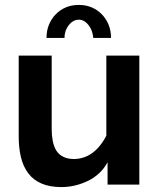

<svg xmlns="http://www.w3.org/2000/svg" viewBox="-20 -750 657 780"><path d="M417 0V-91Q403 -65 382.5 -46Q362 -27 337 -15Q312 -3 285 3.5Q258 10 229 10Q182 10 148.5 -4.5Q115 -19 94.5 -46.5Q74 -74 65 -111.5Q56 -149 56 -196V-524H190V-224Q190 -199 194.5 -176.5Q199 -154 209 -138Q219 -122 237 -113Q255 -104 281 -104Q299 -104 318.5 -110Q338 -116 355 -128.5Q372 -141 386.5 -159Q401 -177 412 -199V-524H546V0ZM300 -670Q277 -670 259.5 -648Q242 -626 242 -596H169Q169 -626 179 -650Q189 -674 206.5 -692Q224 -710 247.5 -720Q271 -730 300 -730Q329 -730 352.5 -720Q376 -710 393.5 -692Q411 -674 421 -650Q431 -626 431 -596H359Q356 -628 339 -649Q322 -670 300 -670Z"/></svg>

Font: Rising Sun
Style: Bold
Weight: 700
Designer: Matt McInerney, Pablo Impallari, Rodrigo Fuenzalida (Raleway font), Stephen Hutchings (Greek), Cristiano Sobral (main ch
Foundry: The Rising Sun Project Authors
Version: Version 4.327; ttfautohint (v1.8.4.7-5d5b-dirty)